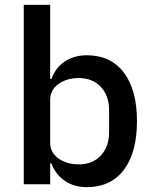

<svg xmlns="http://www.w3.org/2000/svg" viewBox="-20 -760 632 792"><path d="M78 -740H187V-434H192Q209 -481 247.5 -506.5Q286 -532 338 -532Q437 -532 491 -460.5Q545 -389 545 -260Q545 -131 491 -59.5Q437 12 338 12Q286 12 247.5 -14Q209 -40 192 -86H187V0H78ZM305 -82Q362 -82 396 -118.5Q430 -155 430 -215V-305Q430 -365 396 -401.5Q362 -438 305 -438Q255 -438 221 -413.5Q187 -389 187 -349V-171Q187 -131 221 -106.5Q255 -82 305 -82Z"/></svg>

Font: IBM Plex Sans Hebrew Medium
Style: Regular
Weight: 500
Designer: Mike Abbink, Paul van der Laan, Pieter van Rosmalen, Yanek Iontef
Foundry: Bold Monday
Version: Version 1.2